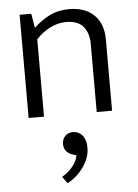

<svg xmlns="http://www.w3.org/2000/svg" viewBox="-55 -519 625 871"><g transform="rotate(-5 257.5 -83.0)"><path d="M137 0H67V-470H120L131 -405Q166 -438 204.5 -457Q243 -476 293 -476Q365 -476 406 -436Q447 -396 447 -324V0H377V-311Q377 -358 353 -388.5Q329 -419 273 -419Q238 -419 202 -401.5Q166 -384 137 -352ZM257 184Q241 181 226.5 168Q212 155 212 131Q212 110 225.5 95.5Q239 81 262 81Q272 81 282.5 85Q293 89 301.5 98Q310 107 315.5 121.5Q321 136 321 158Q321 181 313 203Q305 225 291 245Q277 265 258 282Q239 299 217 310L195 279Q224 263 244.5 237.5Q265 212 268 187Z"/></g></svg>

Font: Mukta Malar Light
Style: Regular
Weight: 300
Designer: Aadarsh Rajan, Girish Dalvi, Yashodeep Gholap
Foundry: Ek Type
Version: Version 2.538;PS 1.000;hotconv 16.6.51;makeotf.lib2.5.65220;